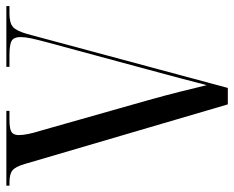

<svg xmlns="http://www.w3.org/2000/svg" viewBox="-88 -666 754 619"><g transform="rotate(-90 289.5 -357.0)"><path d="M70 -654Q61 -685 49 -694.5Q37 -704 10 -704H0V-714H241V-704H213Q183 -704 173 -697.5Q163 -691 163 -674Q163 -661 166.5 -643.5Q170 -626 177 -604L276 -255Q290 -205 302.5 -155.5Q315 -106 324 -68Q335 -112 346 -152.5Q357 -193 373 -253L463 -586Q471 -616 475 -635Q479 -654 479 -669Q479 -689 467.5 -696.5Q456 -704 421 -704H383V-714H579V-704H554Q525 -704 512 -693Q499 -682 489 -647L315 0H262Z"/></g></svg>

Font: Noto Serif Display Condensed
Style: Regular
Weight: 400
Width: 3
Designer: Monotype Design Team
Foundry: Monotype Imaging Inc.
Version: Version 2.009